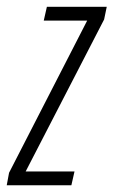

<svg xmlns="http://www.w3.org/2000/svg" viewBox="-22 -550 337 570"><path d="M189.9 0H-2L4.9 -37.1L236.8 -488.8H107.9L117.2 -529.8H294.9L287.1 -492.2L54.2 -41H199.2Z"/></svg>

Font: TypoPRO Open Sans Condensed
Style: Italic
Weight: 300
Width: 3
Italic angle: -12°
Foundry: Ascender Corporation
Version: Version 1.10